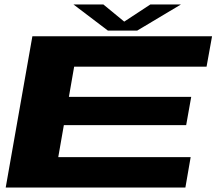

<svg xmlns="http://www.w3.org/2000/svg" viewBox="-20 -837 991 857"><path d="M5.5 0H807.5L831 -135.5H240L265 -278.5H811L833.5 -404.5H287.5L311 -539.5H902L926.5 -675H124.5ZM461.5 -700.5H592.5L787.5 -817H651L534.5 -740.5L441.5 -817H308Z"/></svg>

Font: Anybody ExtraExpanded
Style: Bold Italic
Weight: 700
Width: 8
Italic angle: -10°
Version: Version 1.113;gftools[0.9.25]